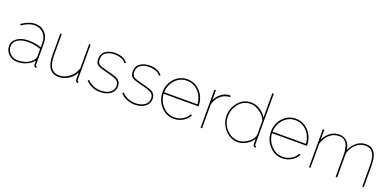

<svg xmlns="http://www.w3.org/2000/svg" viewBox="-1 -1589 5006 2458"><g transform="rotate(20 2501.5 -360.0)"><path d="M39 -149Q39 -214 99 -255.5Q159 -297 253 -297Q348 -297 427 -268V-327Q427 -408 380.5 -457.5Q334 -507 257 -507Q180 -507 89 -443L77 -459Q177 -527 257 -527Q344 -527 395.5 -473Q447 -419 447 -327V-40Q447 -20 463 -20V0Q452 0 449 -2Q427 -10 427 -40V-88Q391 -42 333 -16Q275 10 207 10Q136 10 87.5 -36Q39 -82 39 -149ZM412 -102Q427 -123 427 -143V-246Q347 -277 253 -277Q166 -277 112.5 -242Q59 -207 59 -149Q59 -91 102 -50.5Q145 -10 207 -10Q274 -10 329.5 -35Q385 -60 412 -102Z M602 -228V-519H622V-228Q622 -10 769 -10Q844 -10 908 -60.5Q972 -111 995 -189V-519H1015V-40Q1015 -20 1031 -20V0Q1020 0 1017 -2Q995 -10 995 -40V-132Q961 -67 900 -28.5Q839 10 769 10Q602 10 602 -228Z M1335 10Q1214 10 1137 -74L1152 -87Q1230 -10 1335 -10Q1413 -10 1460.5 -44Q1508 -78 1508 -136Q1508 -188 1467.5 -211Q1427 -234 1327 -257Q1278 -269 1256 -276Q1234 -283 1209.5 -296.5Q1185 -310 1176.5 -330Q1168 -350 1168 -380Q1168 -453 1220 -490Q1272 -527 1351 -527Q1412 -527 1457 -506Q1502 -485 1520 -452L1502 -444Q1484 -474 1441 -490.5Q1398 -507 1347 -507Q1278 -507 1233 -476Q1188 -445 1188 -383Q1188 -335 1217 -316Q1246 -297 1328 -277Q1374 -266 1397.5 -260Q1421 -254 1451 -242Q1481 -230 1494.5 -217.5Q1508 -205 1518 -185Q1528 -165 1528 -139Q1528 -71 1475 -30.5Q1422 10 1335 10Z M1806 10Q1685 10 1608 -74L1623 -87Q1701 -10 1806 -10Q1884 -10 1931.5 -44Q1979 -78 1979 -136Q1979 -188 1938.5 -211Q1898 -234 1798 -257Q1749 -269 1727 -276Q1705 -283 1680.5 -296.5Q1656 -310 1647.5 -330Q1639 -350 1639 -380Q1639 -453 1691 -490Q1743 -527 1822 -527Q1883 -527 1928 -506Q1973 -485 1991 -452L1973 -444Q1955 -474 1912 -490.5Q1869 -507 1818 -507Q1749 -507 1704 -476Q1659 -445 1659 -383Q1659 -335 1688 -316Q1717 -297 1799 -277Q1845 -266 1868.5 -260Q1892 -254 1922 -242Q1952 -230 1965.5 -217.5Q1979 -205 1989 -185Q1999 -165 1999 -139Q1999 -71 1946 -30.5Q1893 10 1806 10Z M2338 10Q2235 10 2161.5 -70.5Q2088 -151 2088 -263Q2088 -373 2159.5 -450Q2231 -527 2333 -527Q2436 -527 2509 -449Q2582 -371 2583 -259V-248H2108Q2116 -147 2182 -78.5Q2248 -10 2339 -10Q2399 -10 2451 -40.5Q2503 -71 2525 -119L2544 -114Q2523 -61 2464 -25.5Q2405 10 2338 10ZM2108 -268H2562Q2555 -372 2490.5 -439.5Q2426 -507 2334 -507Q2242 -507 2177.5 -439Q2113 -371 2108 -268Z M2924 -499Q2850 -496 2796.5 -450.5Q2743 -405 2722 -328V0H2702V-519H2722V-385Q2749 -440 2794.5 -475.5Q2840 -511 2891 -517Q2917 -519 2924 -519Z M2961 -258Q2961 -367 3030.5 -447Q3100 -527 3202 -527Q3269 -527 3324.5 -490.5Q3380 -454 3414 -398V-730H3434V-40Q3434 -20 3450 -20V0Q3441 0 3437 -2Q3414 -11 3414 -40V-108Q3381 -56 3325 -23Q3269 10 3211 10Q3106 10 3033.5 -72Q2961 -154 2961 -258ZM3414 -169V-356Q3392 -418 3328.5 -462.5Q3265 -507 3202 -507Q3105 -507 3043 -431.5Q2981 -356 2981 -258Q2981 -159 3048.5 -84.5Q3116 -10 3211 -10Q3276 -10 3343 -59Q3410 -108 3414 -169Z M3815 10Q3712 10 3638.5 -70.5Q3565 -151 3565 -263Q3565 -373 3636.5 -450Q3708 -527 3810 -527Q3913 -527 3986 -449Q4059 -371 4060 -259V-248H3585Q3593 -147 3659 -78.5Q3725 -10 3816 -10Q3876 -10 3928 -40.5Q3980 -71 4002 -119L4021 -114Q4000 -61 3941 -25.5Q3882 10 3815 10ZM3585 -268H4039Q4032 -372 3967.5 -439.5Q3903 -507 3811 -507Q3719 -507 3654.5 -439Q3590 -371 3585 -268Z M4925 0H4905V-289Q4905 -400 4871 -453.5Q4837 -507 4766 -507Q4693 -507 4638 -457Q4583 -407 4562 -327V0H4542V-289Q4542 -402 4508.5 -454.5Q4475 -507 4404 -507Q4332 -507 4277 -458Q4222 -409 4199 -328V0H4179V-519H4199V-385Q4233 -452 4285.5 -489.5Q4338 -527 4400 -527Q4465 -527 4507.5 -486Q4550 -445 4558 -376Q4636 -527 4766 -527Q4847 -527 4886 -468.5Q4925 -410 4925 -289Z"/></g></svg>

Font: Raleway-v4020 Thin
Style: Regular
Weight: 250
Designer: Matt McInerney, Pablo Impallari, Rodrigo Fuenzalida
Foundry: Matt McInerney, Pablo Impallari, Rodrigo Fuenzalida
Version: Version 4.020;PS 004.020;hotconv 1.0.88;makeotf.lib2.5.64775